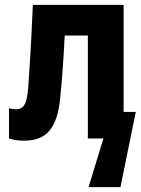

<svg xmlns="http://www.w3.org/2000/svg" viewBox="-20 -569 578 789"><path d="M81 9C176 9 216 -50 227 -164C236 -249 240 -314 246 -423H341V0H405L344 200H475L538 -109H488V-549H115C107 -367 102 -296 96 -208C90 -135 74 -120 46 -120C35 -120 27 -122 17 -124V0C37 7 58 9 81 9Z"/></svg>

Font: Noto Sans Mono Condensed ExtraBold
Style: Regular
Weight: 800
Width: 3
Designer: Monotype Design Team
Foundry: Monotype Imaging Inc.
Version: Version 2.014